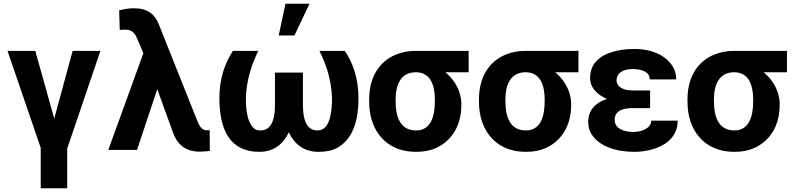

<svg xmlns="http://www.w3.org/2000/svg" viewBox="-20 -799 4241 1023"><path d="M20 -528 197 -11V204H338V-7L515 -528H367L269 -167L168 -528Z M557 0H710L818 -324L899 -100C921 -36 960 9 1045 9C1067 8 1085 7 1098 5L1097 -106C1095 -105 1093 -105 1090 -105H1081C1051 -105 1039 -136 1030 -158L826 -670C805 -723 767 -755 694 -755C666 -755 638 -750 615 -744L618 -639C628 -640 635 -641 646 -641C682 -641 697 -625 709 -597L744 -516Z M1149 -276C1149 -115 1200 10 1362 10C1442 10 1491 -35 1519 -94C1547 -34 1596 10 1677 10C1717 10 1751 3 1778 -12C1858 -57 1890 -152 1890 -276C1890 -381 1860 -465 1817 -528H1682C1718 -455 1746 -374 1749 -276C1749 -207 1740 -104 1672 -104C1608 -104 1594 -172 1594 -240V-412H1445V-240C1445 -172 1431 -104 1367 -104C1352 -104 1340 -108 1330 -118C1298 -150 1290 -211 1290 -276C1293 -374 1321 -455 1356 -528H1221C1179 -463 1149 -383 1149 -276ZM1465 -610H1549L1629 -779H1501Z M1947 -259C1947 -220 1952 -185 1963 -152C1995 -58 2072 10 2197 10C2236 10 2270 4 2300 -9C2382 -45 2438 -123 2438 -239V-249C2438 -266 2435 -282 2431 -297C2417 -346 2388 -385 2353 -414H2477V-528H2196C2156 -528 2120 -521 2089 -508C2002 -472 1947 -390 1947 -269ZM2088 -259V-269C2088 -349 2116 -414 2196 -414C2273 -414 2297 -346 2297 -269V-259C2297 -180 2276 -104 2197 -104C2113 -104 2088 -175 2088 -259Z M2532 -259C2532 -220 2537 -185 2548 -152C2580 -58 2657 10 2782 10C2821 10 2855 4 2885 -9C2967 -45 3023 -123 3023 -239V-249C3023 -266 3020 -282 3016 -297C3002 -346 2973 -385 2938 -414H3062V-528H2781C2741 -528 2705 -521 2674 -508C2587 -472 2532 -390 2532 -269ZM2673 -259V-269C2673 -349 2701 -414 2781 -414C2858 -414 2882 -346 2882 -269V-259C2882 -180 2861 -104 2782 -104C2698 -104 2673 -175 2673 -259Z M3114 -149C3114 -124 3120 -101 3133 -82C3173 -21 3258 10 3360 10C3421 10 3479 -6 3518 -30C3558 -54 3591 -95 3591 -156H3450C3450 -148 3448 -141 3444 -134C3428 -109 3394 -96 3352 -96C3305 -96 3255 -114 3255 -160C3255 -210 3300 -223 3353 -223H3444V-317H3353C3306 -317 3265 -332 3265 -373C3265 -380 3267 -387 3270 -394C3282 -420 3313 -431 3352 -431C3395 -431 3442 -418 3442 -376H3583C3583 -401 3577 -424 3565 -444C3529 -503 3455 -538 3360 -538C3325 -538 3293 -535 3264 -528C3191 -511 3124 -471 3124 -384C3124 -327 3169 -291 3214 -272C3159 -254 3114 -217 3114 -149Z M3643 -259C3643 -220 3648 -185 3659 -152C3691 -58 3768 10 3893 10C3932 10 3966 4 3996 -9C4078 -45 4134 -123 4134 -239V-249C4134 -266 4131 -282 4127 -297C4113 -346 4084 -385 4049 -414H4173V-528H3892C3852 -528 3816 -521 3785 -508C3698 -472 3643 -390 3643 -269ZM3784 -259V-269C3784 -349 3812 -414 3892 -414C3969 -414 3993 -346 3993 -269V-259C3993 -180 3972 -104 3893 -104C3809 -104 3784 -175 3784 -259Z"/></svg>

Font: Asimov Pro
Style: Bd
Weight: 700
Designer: Google
Version: Version 2.000980; 2014